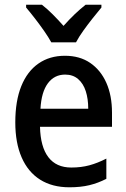

<svg xmlns="http://www.w3.org/2000/svg" viewBox="-20 -786 537 816"><path d="M256 -549Q319 -549 363.5 -518.5Q408 -488 432 -434Q456 -380 456 -307V-247H150Q152 -162 185.5 -118Q219 -74 283 -74Q325 -74 360 -83.5Q395 -93 432 -112V-26Q397 -8 360 1Q323 10 275 10Q202 10 150.5 -22.5Q99 -55 72 -117Q45 -179 45 -266Q45 -357 70.5 -420Q96 -483 143.5 -516Q191 -549 256 -549ZM257 -469Q211 -469 183.5 -432Q156 -395 152 -324H355Q355 -366 344.5 -398.5Q334 -431 312 -450Q290 -469 257 -469ZM411 -754Q395 -735 374 -708.5Q353 -682 334 -655.5Q315 -629 303 -606H198Q186 -628 167.5 -654.5Q149 -681 128.5 -707.5Q108 -734 91 -754V-766H158Q180 -749 203.5 -725.5Q227 -702 250 -676Q275 -704 297.5 -725.5Q320 -747 344 -766H411Z"/></svg>

Font: Noto Sans Display SemiCondensed Medium
Style: Regular
Weight: 500
Width: 4
Designer: Monotype Design Team
Foundry: Monotype Imaging Inc.
Version: Version 2.003